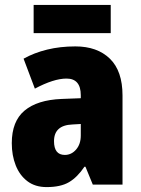

<svg xmlns="http://www.w3.org/2000/svg" viewBox="-20 -752 573 782"><path d="M287 -563Q376 -563 427.5 -513Q479 -463 479 -363V0H358L328 -73H324Q295 -30 261 -10Q227 10 170 10Q123 10 91.5 -14Q60 -38 44 -78.5Q28 -119 28 -169Q28 -258 80 -301.5Q132 -345 231 -349L309 -352V-364Q309 -432 251 -432Q199 -432 122 -391L76 -513Q119 -537 172 -550Q225 -563 287 -563ZM275 -245Q200 -242 200 -177Q200 -121 244 -121Q271 -121 290 -143Q309 -165 309 -200V-247ZM431 -732V-617H117V-732Z"/></svg>

Font: Noto Sans Gujarati UI Condensed Black
Style: Regular
Weight: 900
Width: 3
Designer: Jelle Bosma - Monotype Design Team, Universal Thirst
Foundry: Monotype Imaging Inc.
Version: Version 2.106; ttfautohint (v1.8.4.7-5d5b)